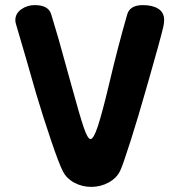

<svg xmlns="http://www.w3.org/2000/svg" viewBox="-20 -729 702 751"><path d="M226 -59Q212 -85 180.5 -177.5Q149 -270 121 -364L82 -500L43 -633Q40 -642 40 -650Q40 -676 63 -692.5Q86 -709 116 -709Q169 -709 180 -674Q208 -584 240 -465L260 -393Q292 -276 307.5 -230.5Q323 -185 334 -185Q346 -185 362.5 -234.5Q379 -284 405 -393Q442 -550 478 -674Q489 -709 539 -709Q577 -709 599.5 -694.5Q622 -680 622 -651Q622 -639 619 -625Q606 -570 560 -410L547 -365Q521 -273 491 -178.5Q461 -84 450 -61Q437 -33 405.5 -15.5Q374 2 337 2Q301 2 270.5 -14.5Q240 -31 226 -59Z"/></svg>

Font: Mali
Style: Bold
Weight: 700
Designer: Kitiyaporn Chalermlarp | Katatrad Aksorn Co.,Ltd.
Foundry: Cadson Demak Co.,Ltd.
Version: Version 1.000; ttfautohint (v1.6)